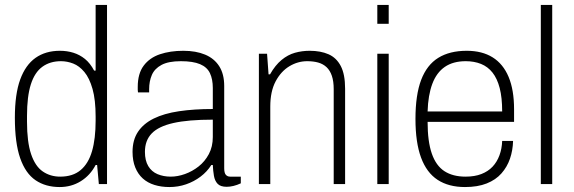

<svg xmlns="http://www.w3.org/2000/svg" viewBox="-20 -743 2317 775"><path d="M221 12Q164 12 123.5 -15.5Q83 -43 61.5 -104.5Q40 -166 40 -268Q40 -363 61.5 -422Q83 -481 123.5 -509.5Q164 -538 222 -538Q251 -538 276.5 -530Q302 -522 323 -505Q344 -488 360 -458H366V-723H412V0H379L372 -77H366Q344 -35 306 -11.5Q268 12 221 12ZM223 -30Q274 -30 305.5 -56.5Q337 -83 351.5 -133Q366 -183 366 -256V-272Q366 -340 353.5 -384Q341 -428 320.5 -452.5Q300 -477 275.5 -486.5Q251 -496 226 -496Q182 -496 151 -473.5Q120 -451 104.5 -402.5Q89 -354 89 -275V-252Q89 -170 105.5 -121Q122 -72 152.5 -51Q183 -30 223 -30Z M664 12Q631 12 603.5 3.5Q576 -5 556.5 -22.5Q537 -40 526 -67Q515 -94 515 -130Q515 -178 537 -211Q559 -244 600.5 -264.5Q642 -285 702.5 -294Q763 -303 839 -303V-388Q839 -423 827.5 -447.5Q816 -472 787.5 -484Q759 -496 710 -496Q660 -496 632 -481Q604 -466 593 -440.5Q582 -415 582 -383V-370H537Q536 -375 536 -380Q536 -385 536 -392Q536 -446 560 -478Q584 -510 625.5 -524Q667 -538 720 -538Q771 -538 808 -522.5Q845 -507 865 -475.5Q885 -444 885 -396V-64Q885 -45 891.5 -37.5Q898 -30 909 -30H952V-3Q937 4 922.5 7.5Q908 11 895 11Q870 11 858.5 -1Q847 -13 843.5 -33.5Q840 -54 839 -77H833Q816 -50 789.5 -30Q763 -10 731 1Q699 12 664 12ZM669 -30Q697 -30 726.5 -40.5Q756 -51 781.5 -71Q807 -91 823 -121Q839 -151 839 -190V-260Q740 -260 680 -246.5Q620 -233 592.5 -204.5Q565 -176 565 -130Q565 -95 578.5 -72.5Q592 -50 616 -40Q640 -30 669 -30Z M1025 0V-526H1058L1064 -443H1070Q1091 -480 1116.5 -501Q1142 -522 1170.5 -530Q1199 -538 1230 -538Q1274 -538 1306 -524Q1338 -510 1355.5 -476.5Q1373 -443 1373 -385V0H1327V-383Q1327 -415 1319.5 -437Q1312 -459 1298 -472Q1284 -485 1264.5 -490.5Q1245 -496 1220 -496Q1182 -496 1148 -475.5Q1114 -455 1092.5 -414.5Q1071 -374 1071 -313V0Z M1503 -647V-723H1549V-647ZM1503 0V-526H1549V0Z M1857 12Q1791 12 1746.5 -17Q1702 -46 1679.5 -107Q1657 -168 1657 -263Q1657 -360 1680 -420.5Q1703 -481 1749 -509.5Q1795 -538 1864 -538Q1926 -538 1968.5 -511.5Q2011 -485 2033 -432.5Q2055 -380 2055 -302V-251H1706Q1706 -172 1723 -123Q1740 -74 1774 -52Q1808 -30 1859 -30Q1896 -30 1923 -40.5Q1950 -51 1968 -70Q1986 -89 1996 -116Q2006 -143 2007 -174H2051Q2050 -136 2038.5 -102.5Q2027 -69 2004 -43Q1981 -17 1944.5 -2.5Q1908 12 1857 12ZM1706 -293H2007Q2007 -349 1997 -387.5Q1987 -426 1968 -450Q1949 -474 1921.5 -485Q1894 -496 1860 -496Q1809 -496 1775.5 -473Q1742 -450 1725 -404.5Q1708 -359 1706 -293Z M2163 0V-723H2209V0Z"/></svg>

Font: Archivo SemiCondensed Thin
Style: Regular
Weight: 250
Width: 4
Designer: Hector Gatti
Foundry: Omnibus-Type
Version: Version 2.001